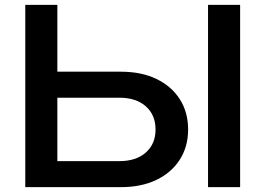

<svg xmlns="http://www.w3.org/2000/svg" viewBox="-20 -770 1092 790"><path d="M84 0V-750H216V-48L157 -107H471Q540 -107 580 -142.5Q620 -178 620 -237Q620 -297 580 -332.5Q540 -368 471 -368H144V-475H477Q562 -475 624 -445Q686 -415 720 -361.5Q754 -308 754 -237Q754 -167 720 -113.5Q686 -60 624 -30Q562 0 477 0ZM836 -750H968V0H836Z"/></svg>

Font: Unbounded
Style: Regular
Weight: 400
Designer: Luke Prowse, Jean-Baptiste Morizot, Fátima Lázaro, Florian Runge
Foundry: NaN
Version: Version 1.701;gftools[0.9.28.dev5+ged2979d]